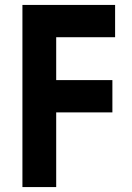

<svg xmlns="http://www.w3.org/2000/svg" viewBox="-20 -759 535 779"><path d="M71 0V-739H447V-608H208V-434H436V-303H208V0Z"/></svg>

Font: Involve
Style: Bold
Weight: 700
Designer: Stefan Peev
Foundry: Context Ltd.
Version: Version 1.001